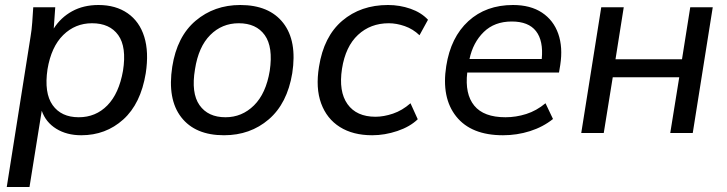

<svg xmlns="http://www.w3.org/2000/svg" viewBox="-20 -532 2909 768"><path d="M7 216 102 -384Q107 -413 109 -443Q111 -473 113 -503H201L195 -418Q223 -462 268.5 -487Q314 -512 374 -512Q443 -512 490.5 -479Q538 -446 557 -385Q576 -324 563 -239Q543 -117 473 -54Q403 9 305 9Q247 9 205 -17Q163 -43 147 -89L98 216ZM295 -63Q363 -63 409.5 -110.5Q456 -158 472 -249Q487 -344 453 -391.5Q419 -439 348 -439Q281 -439 233 -392Q185 -345 170 -255Q156 -160 190.5 -111.5Q225 -63 295 -63Z M876 9Q761 9 705 -63Q649 -135 669 -265Q688 -386 762.5 -449Q837 -512 941 -512Q1057 -512 1113 -440Q1169 -368 1149 -239Q1129 -118 1055 -54.5Q981 9 876 9ZM882 -63Q948 -63 996 -110.5Q1044 -158 1059 -249Q1073 -344 1039 -391.5Q1005 -439 935 -439Q868 -439 821 -392Q774 -345 760 -255Q744 -160 778 -111.5Q812 -63 882 -63Z M1469 9Q1392 9 1339.5 -24Q1287 -57 1264.5 -118.5Q1242 -180 1256 -265Q1275 -386 1349 -449Q1423 -512 1532 -512Q1579 -512 1622 -497Q1665 -482 1692 -453L1658 -391Q1632 -416 1599 -427.5Q1566 -439 1535 -439Q1462 -439 1412 -392.5Q1362 -346 1348 -257Q1334 -166 1370 -115.5Q1406 -65 1482 -65Q1515 -65 1552 -77.5Q1589 -90 1622 -119L1651 -55Q1620 -25 1569.5 -8Q1519 9 1469 9Z M1992 9Q1865 9 1805 -66Q1745 -141 1765 -268Q1783 -383 1853.5 -447.5Q1924 -512 2032 -512Q2102 -512 2148 -481.5Q2194 -451 2213 -397Q2232 -343 2221 -272L2216 -242H1849Q1839 -156 1877 -109.5Q1915 -63 2002 -63Q2044 -63 2085 -76Q2126 -89 2162 -119L2192 -56Q2152 -24 2100 -7.5Q2048 9 1992 9ZM2027 -446Q1958 -446 1915 -404Q1872 -362 1858 -296H2147Q2154 -369 2124 -407.5Q2094 -446 2027 -446Z M2305 0 2385 -503H2475L2442 -295H2708L2741 -503H2831L2751 0H2661L2697 -223H2431L2395 0Z"/></svg>

Font: Mulish Medium
Style: Italic
Weight: 500
Italic angle: -9°
Designer: Vernon Adams
Foundry: Vernon Adams
Version: Version 3.603; ttfautohint (v1.8.3)